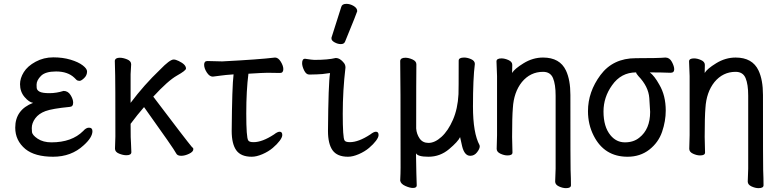

<svg xmlns="http://www.w3.org/2000/svg" viewBox="-20 -790 4040 997"><path d="M255.9 23.9Q161.1 23.9 111.8 -16.1Q59.1 -60.1 59.1 -127Q59.1 -220.2 151.9 -255.9Q130.9 -258.8 107.4 -286.4Q84 -314 84 -353Q84 -383.8 103.5 -415.3Q123 -446.8 165 -469.5Q207 -492.2 256.8 -492.2Q306.2 -492.2 346.7 -480Q387.2 -467.8 409.7 -450.4Q432.1 -433.1 432.1 -418.9Q432.1 -398.9 417 -384.5Q401.9 -370.1 393.1 -370.1Q382.8 -370.1 377 -375.5Q371.1 -380.9 366.2 -386.2Q332 -418.9 271 -418.9Q215.8 -418.9 192.9 -396Q169.9 -373 169.9 -350.1Q169.9 -348.1 170.4 -335Q170.9 -321.8 185.5 -314Q200.2 -306.2 236.8 -306.2Q272.9 -306.2 310.1 -317.9Q333 -317.9 346.4 -296.4Q359.9 -274.9 359.9 -256.8Q359.9 -235.8 341.8 -234.9Q251 -226.1 216.1 -213.1Q181.2 -200.2 163.1 -175.5Q145 -150.9 145 -125Q145 -122.1 146 -105.5Q147 -88.9 175.5 -69.8Q204.1 -50.8 247.1 -50.8Q353 -50.8 412.1 -109.9Q426.8 -127 441.9 -127Q460 -127 460 -108.9Q460 -76.2 414.1 -35.2Q350.1 23.9 255.9 23.9Z M920.9 19Q900.9 19 895 6.8Q883.8 -16.1 728 -233.9Q693.8 -194.8 658.2 -147Q658.2 -60.1 660.2 -46.9Q662.1 -17.1 662.1 0Q662.1 16.1 636.2 16.1Q619.1 16.1 598.1 7.6Q577.1 -1 577.1 -18.1L579.1 -81.1Q579.1 -377.9 578.1 -397.9Q576.2 -454.1 576.2 -474.1Q578.1 -490.2 602.1 -490.2Q619.1 -490.2 640.1 -481.7Q661.1 -473.1 661.1 -456.1Q661.1 -445.8 658.2 -404.8V-255.9Q728 -349.1 811 -428.2Q861.8 -481 881.8 -481Q892.1 -481 908.2 -473.1Q945.8 -455.1 945.8 -434.1Q945.8 -423.8 898.9 -397.5Q852.1 -371.1 775.9 -288.1Q948.2 -60.1 978 -24.9Q983.9 -22.9 983.9 -15.1Q983.9 -2 961.9 8.5Q939.9 19 920.9 19Z M1287.1 23.9Q1231 23.9 1207 -9.5Q1183.1 -43 1183.1 -109.9Q1185.1 -342.8 1192.9 -403.8Q1148.9 -400.9 1123 -397Q1097.2 -393.1 1085 -392.1Q1067.9 -392.1 1054 -413.6Q1040 -435.1 1040 -454.1Q1040 -473.1 1057.1 -473.1L1133.8 -471.2Q1324.2 -481 1408.2 -491.2Q1424.8 -491.2 1438 -469.7Q1451.2 -448.2 1451.2 -431.2Q1451.2 -411.1 1434.1 -411.1L1369.1 -412.1Q1348.1 -412.1 1270 -407.2Q1258.8 -319.8 1258.8 -201.2Q1258.8 -75.2 1269 -61Q1273.9 -51.8 1296.9 -51.8Q1341.8 -51.8 1402.8 -91.8Q1420.9 -106 1432.1 -106Q1445.8 -106 1445.8 -88.9Q1445.8 -77.1 1432.4 -59.1Q1418.9 -41 1396.5 -22Q1374 -2.9 1343 10.5Q1312 23.9 1287.1 23.9Z M1787.1 23.9Q1731 23.9 1707 -9.5Q1683.1 -43 1683.1 -109.9Q1685.1 -356.9 1693.8 -410.2H1689.9Q1649.9 -403.8 1624.5 -403.8Q1599.1 -403.8 1585.9 -402.8Q1569.8 -402.8 1559.3 -424.3Q1548.8 -445.8 1548.8 -461.9Q1548.8 -484.9 1564 -484.9Q1602.1 -479 1612.8 -479Q1683.1 -479 1723.1 -488.8Q1746.1 -488.8 1766.1 -462.9Q1773.9 -453.1 1773.9 -439Q1759.8 -319.8 1759.8 -199.2Q1759.8 -75.2 1769 -61Q1773.9 -51.8 1796.9 -51.8Q1841.8 -51.8 1902.8 -91.8Q1920.9 -106 1932.1 -106Q1945.8 -106 1945.8 -88.9Q1945.8 -77.1 1932.4 -59.1Q1918.9 -41 1896.5 -22Q1874 -2.9 1843 10.5Q1812 23.9 1787.1 23.9ZM1750 -561Q1733.9 -561 1717.5 -570.1Q1701.2 -579.1 1701.2 -589.8Q1701.2 -598.1 1703.1 -600.1L1752 -753.9Q1755.9 -770 1778.8 -770Q1797.9 -770 1816.4 -759Q1835 -748 1835 -731.9Q1835 -728 1772 -574.2Q1767.1 -561 1750 -561Z M2124 186Q2107.9 186 2084.5 175.5Q2061 165 2058.1 147.9Q2060.1 109.9 2060.1 80.1Q2060.1 -397 2058.1 -474.1Q2060.1 -490.2 2085 -490.2Q2102.1 -490.2 2122.1 -481.2Q2142.1 -472.2 2142.1 -456.1Q2141.1 -388.2 2141.1 -123Q2143.1 -94.2 2158.9 -71Q2174.8 -47.9 2205.1 -47.9Q2237.8 -47.9 2272.5 -79.3Q2307.1 -110.8 2332 -168Q2356.9 -225.1 2360.8 -300.8Q2361.8 -317.9 2361.8 -475.1Q2361.8 -491.2 2390.1 -491.2Q2407.2 -491.2 2426.5 -482.7Q2445.8 -474.1 2445.8 -458Q2436 -382.8 2436 -236.8Q2436 -99.1 2470.2 -36.1L2471.2 -29.8Q2471.2 -17.1 2457 1Q2442.9 19 2421.9 19Q2392.1 19 2379.9 -29.8L2369.1 -78.1Q2358.9 -55.2 2312 -15.6Q2265.1 23.9 2205.1 23.9Q2148.9 23.9 2140.1 5.9Q2142.1 131.8 2144 172.9Q2144 186 2124 186Z M2918.9 187Q2901.9 187 2882.3 178Q2862.8 168.9 2862.8 152.8Q2863.8 145 2863.8 125.5Q2863.8 106 2865.2 85.9V-293Q2865.2 -352.1 2851.6 -384.5Q2837.9 -417 2799.8 -417Q2733.9 -417 2689.9 -363.8Q2647.9 -311 2643.1 -229Q2639.2 -184.1 2639.2 -79.1Q2639.2 -56.2 2641.1 2Q2641.1 17.1 2615.2 17.1Q2598.1 17.1 2578.6 8.1Q2559.1 -1 2559.1 -17.1Q2559.1 -43.9 2561 -87.9V-395Q2558.1 -458 2558.1 -471.2Q2558.1 -486.8 2584 -486.8Q2601.1 -486.8 2620.6 -478Q2640.1 -469.2 2640.1 -453.1L2639.2 -411.1Q2650.9 -432.1 2699 -461.7Q2747.1 -491.2 2799.8 -491.2Q2887.2 -491.2 2918.9 -423.8Q2941.9 -375 2941.9 -296.9Q2941.9 70.8 2942.9 91.8Q2944.8 137.2 2944.8 171.9Q2944.8 187 2918.9 187Z M3238.8 23.9Q3118.2 23.9 3063 -85Q3033.2 -143.1 3033.2 -212.9Q3033.2 -313 3098.1 -400.4Q3163.1 -487.8 3281.5 -487.8Q3399.9 -487.8 3435.1 -491.2Q3457 -491.2 3469 -468.5Q3481 -445.8 3481 -430.2Q3481 -412.1 3461.9 -412.1Q3414.1 -414.1 3354 -414.1Q3377.9 -397 3403.8 -350.1Q3437 -293.9 3437 -215.8Q3437 -161.1 3418 -105.5Q3398.9 -49.8 3351.6 -12.9Q3304.2 23.9 3238.8 23.9ZM3299.8 -75.2Q3356 -119.1 3356 -209Q3356 -221.2 3351.6 -281Q3347.2 -340.8 3294.9 -395Q3283.2 -408.2 3283.2 -414.1Q3205.1 -414.1 3158.2 -347.2Q3113.8 -285.2 3113.8 -210.9Q3113.8 -131.8 3149.9 -87.9Q3180.2 -50.8 3225.1 -50.8Q3270 -50.8 3299.8 -75.2Z M3918.9 187Q3901.9 187 3882.3 178Q3862.8 168.9 3862.8 152.8Q3863.8 145 3863.8 125.5Q3863.8 106 3865.2 85.9V-293Q3865.2 -352.1 3851.6 -384.5Q3837.9 -417 3799.8 -417Q3733.9 -417 3689.9 -363.8Q3647.9 -311 3643.1 -229Q3639.2 -184.1 3639.2 -79.1Q3639.2 -56.2 3641.1 2Q3641.1 17.1 3615.2 17.1Q3598.1 17.1 3578.6 8.1Q3559.1 -1 3559.1 -17.1Q3559.1 -43.9 3561 -87.9V-395Q3558.1 -458 3558.1 -471.2Q3558.1 -486.8 3584 -486.8Q3601.1 -486.8 3620.6 -478Q3640.1 -469.2 3640.1 -453.1L3639.2 -411.1Q3650.9 -432.1 3699 -461.7Q3747.1 -491.2 3799.8 -491.2Q3887.2 -491.2 3918.9 -423.8Q3941.9 -375 3941.9 -296.9Q3941.9 70.8 3942.9 91.8Q3944.8 137.2 3944.8 171.9Q3944.8 187 3918.9 187Z"/></svg>

Font: LXGW WenKai Mono GB Screen
Style: Regular
Weight: 400
Monospace: yes
Designer: LXGW / Fontworks Inc.
Foundry: LXGW / Fontworks Inc.
Version: Version 1.510;January 18,2025